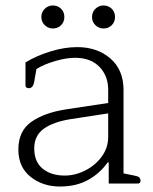

<svg xmlns="http://www.w3.org/2000/svg" viewBox="-20 -670 558 701"><path d="M131 -608Q131 -626 143.5 -638Q156 -650 173 -650Q191 -650 203 -638Q215 -626 215 -608Q215 -590 203 -578Q191 -566 173 -566Q156 -566 143.5 -578Q131 -590 131 -608ZM316 -608Q316 -626 328.5 -638Q341 -650 358 -650Q376 -650 388 -638Q400 -626 400 -608Q400 -590 388 -578Q376 -566 358 -566Q341 -566 328.5 -578Q316 -590 316 -608ZM47 -124Q47 -192 95 -225.5Q143 -259 223 -271L375 -294V-342Q375 -393 343 -426Q311 -459 254 -459Q222 -459 181 -447Q140 -435 113 -418L105 -372Q101 -348 85 -348Q73 -348 73 -359V-442Q112 -466 163.5 -482Q215 -498 262 -498Q335 -498 383 -456.5Q431 -415 431 -342V-37L470 -29Q483 -27 488 -22.5Q493 -18 493 -10Q493 0 484 0H377V-77H373Q345 -37 301.5 -13Q258 11 199 11Q136 11 91.5 -24.5Q47 -60 47 -124ZM375 -170V-256L238 -235Q175 -225 140 -200Q105 -175 105 -128Q105 -79 136 -54Q167 -29 216 -29Q255 -29 292 -48Q329 -67 352 -99Q375 -131 375 -170Z"/></svg>

Font: Maitree Light
Style: Regular
Weight: 300
Designer: CadsonDemak Team
Foundry: CadsonDemak
Version: Version 1.001